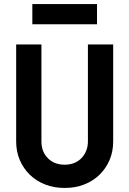

<svg xmlns="http://www.w3.org/2000/svg" viewBox="-20 -920 640 950"><path d="M540 -700H415V-220Q415 -195 406.5 -174Q398 -153 383.1 -137.6Q368.2 -122.1 347.2 -113.6Q326.2 -105 300.5 -105Q249 -105 217 -137Q185 -169 185 -220V-700H60V-220Q60 -169.8 78 -127.9Q96 -86 128 -55Q160 -24 203.8 -7Q247.5 10 300 10Q352.5 10 396.2 -7Q440 -24 472 -55Q504 -86 522 -127.9Q540 -169.8 540 -220ZM140 -800H460V-900H140Z"/></svg>

Font: CommitMonoV142 ExtLt
Style: Regular
Weight: 200
Monospace: yes
Designer: Eigil Nikolajsen
Foundry: Eigil Nikolajsen
Version: Version 1.142